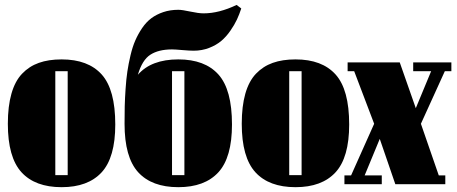

<svg xmlns="http://www.w3.org/2000/svg" viewBox="-20 -756 1877 788"><path d="M232.9 12.2Q124 12.2 68.1 -49.1Q12.2 -110.4 12.2 -248Q12.2 -319.8 26.9 -371.3Q41.5 -422.9 70.6 -453.4Q99.6 -483.9 139.4 -498Q179.2 -512.2 232.9 -512.2Q341.8 -512.2 397.5 -450.2Q453.1 -388.2 453.1 -245.1Q453.1 -109.4 397 -48.6Q340.8 12.2 232.9 12.2ZM207 -37.1H257.8V-463.9H207Z M711.9 12.2Q603 12.2 547.1 -49.1Q491.2 -110.4 491.2 -248Q491.2 -288.1 491.9 -319.6Q492.7 -351.1 495.4 -391.1Q498 -431.2 502.7 -462.4Q507.3 -493.7 515.6 -528.8Q523.9 -564 535.2 -589.8Q546.4 -615.7 563.2 -640.6Q580.1 -665.5 601.1 -681.2Q622.1 -696.8 650.1 -706.3Q678.2 -715.8 711.9 -715.8Q727.5 -715.8 761.2 -708.5Q794.9 -701.2 815.9 -701.2Q878.9 -701.2 951.2 -735.8L970.2 -721.2Q962.4 -697.3 952.4 -675.8Q942.4 -654.3 925.5 -629.9Q908.7 -605.5 888.2 -588.1Q867.7 -570.8 838.1 -559.3Q808.6 -547.9 774.9 -547.9Q758.3 -547.9 728.5 -550.5Q698.7 -553.2 686 -553.2Q630.9 -553.2 597.2 -531.5Q563.5 -509.8 545.9 -449.2Q600.6 -512.2 711.9 -512.2Q820.8 -512.2 876.5 -450.2Q932.1 -388.2 932.1 -245.1Q932.1 -109.4 876 -48.6Q819.8 12.2 711.9 12.2ZM686 -37.1H736.8V-463.9H686Z M1192.9 12.2Q1084 12.2 1028.1 -49.1Q972.2 -110.4 972.2 -248Q972.2 -319.8 986.8 -371.3Q1001.5 -422.9 1030.5 -453.4Q1059.6 -483.9 1099.4 -498Q1139.2 -512.2 1192.9 -512.2Q1301.8 -512.2 1357.4 -450.2Q1413.1 -388.2 1413.1 -245.1Q1413.1 -109.4 1356.9 -48.6Q1300.8 12.2 1192.9 12.2ZM1167 -37.1H1217.8V-463.9H1167Z M1675.8 -463.9V-500H1832.5V-463.9H1805.7L1707.5 -248L1780.8 -36.1H1807.6V0H1602.5L1538.6 -186L1476.6 -36.1H1546.9V0H1393.6V-36.1H1420.9L1515.6 -248L1433.6 -463.9H1406.7V-500H1620.6L1686.5 -312L1749.5 -463.9Z"/></svg>

Font: Lletraferida
Style: Heavy
Weight: 900
Designer: Josep Patau Bellart
Foundry: Josep Patau Bellart
Version: Version 1.000